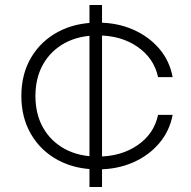

<svg xmlns="http://www.w3.org/2000/svg" viewBox="-20 -662 761 764"><path d="M336 -642H386V82H336ZM667 -205Q655 -141 613.5 -92Q572 -43 509 -15.5Q446 12 369 12Q279 12 210.5 -25Q142 -62 103.5 -128Q65 -194 65 -280Q65 -367 103.5 -432.5Q142 -498 210.5 -535Q279 -572 369 -572Q446 -572 509 -544.5Q572 -517 613.5 -468.5Q655 -420 667 -355H609Q593 -430 527.5 -475.5Q462 -521 369 -521Q294 -521 238.5 -491Q183 -461 152 -407Q121 -353 121 -280Q121 -207 152 -153Q183 -99 238.5 -69Q294 -39 369 -39Q461 -39 527 -84Q593 -129 609 -205Z"/></svg>

Font: Unbounded ExtraLight
Style: Regular
Weight: 250
Designer: Luke Prowse, Jean-Baptiste Morizot, Fátima Lázaro, Florian Runge
Foundry: NaN
Version: Version 1.701;gftools[0.9.28.dev5+ged2979d]